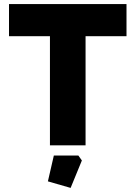

<svg xmlns="http://www.w3.org/2000/svg" viewBox="-20 -710 662 938"><path d="M24 -533V-690H598V-533H398V0H224V-533ZM214 176 243 50H363L380 74L325 208Z"/></svg>

Font: Oxanium ExtraBold
Style: Regular
Weight: 800
Designer: Severin Meyer
Version: Version 2.000